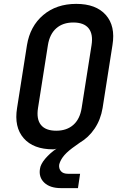

<svg xmlns="http://www.w3.org/2000/svg" viewBox="-20 -760 640 990"><path d="M295 210Q238 210 208.5 182Q179 154 186 111Q189 87 213 58.5Q237 30 272 6Q264 10 254 10Q152 10 102 -47.5Q52 -105 68 -203L119 -527Q135 -625 203 -682.5Q271 -740 373 -740Q475 -740 525.5 -683Q576 -626 560 -528L509 -203Q499 -143 468 -97Q437 -51 391 -24L352 4Q319 29 304 50Q289 71 285 90Q283 110 294.5 123Q306 136 330 136H393L382 210ZM270 -86Q324 -86 358 -116Q392 -146 401 -203L452 -527Q461 -584 437 -614Q413 -644 358 -644Q304 -644 270 -614Q236 -584 227 -527L176 -203Q167 -146 191 -116Q215 -86 270 -86Z"/></svg>

Font: JetBrains Mono NL SemiBold
Style: Italic
Weight: 600
Italic angle: -9°
Monospace: yes
Designer: Philipp Nurullin, Konstantin Bulenkov
Foundry: JetBrains
Version: Version 2.305; ttfautohint (v1.8.4.7-5d5b)